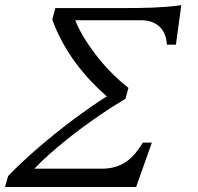

<svg xmlns="http://www.w3.org/2000/svg" viewBox="-128 -748 791 768"><path d="M277.8 -73.2Q309.1 -73.2 333.5 -80.6Q357.9 -87.9 377.4 -101.6Q397 -115.2 413.1 -134.5Q429.2 -153.8 443.4 -177.7H479.5L416.5 0H-107.9L-95.7 -43.5Q-72.8 -67.9 -43 -95.9Q-13.2 -124 20.5 -153.1Q54.2 -182.1 90.6 -211.7Q127 -241.2 163.3 -268.3Q199.7 -295.4 234.4 -319.6Q269 -343.8 299.3 -362.3Q264.6 -392.6 232.9 -426.5Q201.2 -460.4 173.3 -498.3Q145.5 -536.1 122.1 -578.9Q98.6 -621.6 81.1 -669.4L93.3 -715.8H376Q396.5 -715.8 424.6 -716.1Q452.6 -716.3 482.9 -717.5Q513.2 -718.8 543.2 -721.2Q573.2 -723.6 597.2 -727.5L575.7 -569.3H539.6Q538.1 -594.2 530 -612.5Q522 -630.9 508.5 -642.8Q495.1 -654.8 476.8 -660.9Q458.5 -667 437.5 -667H172.9Q188 -629.4 211.2 -592.3Q234.4 -555.2 262.2 -520Q290 -484.9 321.5 -453.4Q353 -421.9 385.7 -396.5L374 -353Q355 -341.8 327.9 -324.7Q300.8 -307.6 268.8 -285.6Q236.8 -263.7 202.1 -238.3Q167.5 -212.9 133.5 -185.3Q99.6 -157.7 67.6 -129.4Q35.6 -101.1 9.8 -73.2Z"/></svg>

Font: Arian AMU Serif
Style: Italic
Weight: 400
Italic angle: -15°
Designer: Ruben Hakobyan (Tarumian)
Foundry: Ruben Hakobyan (Tarumian)
Version: Version 1.002